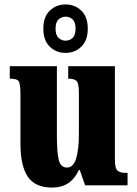

<svg xmlns="http://www.w3.org/2000/svg" viewBox="-20 -834 617 864"><path d="M214 10Q138 10 105 -39Q72 -88 72 -188V-409Q72 -452 65.5 -466Q59 -480 27 -480H24V-536H236V-222Q236 -148 244.5 -114Q253 -80 281 -80Q310 -80 322.5 -120.5Q335 -161 335 -230V-418Q335 -461 323.5 -470.5Q312 -480 290 -480H287V-536H497V-118Q497 -75 509.5 -65.5Q522 -56 544 -56H554V0H363L339 -69H335Q317 -30 287.5 -10Q258 10 214 10ZM275 -596Q233 -596 204 -624Q175 -652 175 -705Q175 -758 204 -786Q233 -814 275 -814Q317 -814 346 -786Q375 -758 375 -705Q375 -652 346 -624Q317 -596 275 -596ZM275 -651Q294 -651 307 -663.5Q320 -676 320 -705Q320 -734 307 -746.5Q294 -759 275 -759Q257 -759 243.5 -746.5Q230 -734 230 -705Q230 -676 243.5 -663.5Q257 -651 275 -651Z"/></svg>

Font: Noto Serif Lao ExtraCondensed Black
Style: Regular
Weight: 900
Width: 2
Designer: Monotype Design Team
Foundry: Monotype Imaging Inc.
Version: Version 2.003; ttfautohint (v1.8.4.7-5d5b)